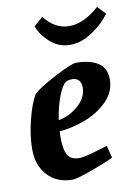

<svg xmlns="http://www.w3.org/2000/svg" viewBox="-79 -730 575 793"><g transform="rotate(-10 208.0 -333.5)"><path d="M143 -197Q142 -188 142 -171Q142 -120 155.5 -97Q169 -74 204 -74Q230 -74 324 -104L337 -52Q299 -34 238.5 -12.5Q178 9 162 9Q96 9 57 -33Q18 -75 18 -143Q18 -200 34.5 -265.5Q51 -331 72 -366Q96 -389 167.5 -426.5Q239 -464 258 -464Q315 -464 349.5 -442.5Q384 -421 384 -372Q384 -322 347 -283.5Q310 -245 254 -223Q198 -201 143 -197ZM147 -243Q193 -251 230.5 -284Q268 -317 268 -359Q268 -379 258 -389.5Q248 -400 230 -400Q218 -400 210 -397Q192 -391 174 -347Q156 -303 147 -243ZM116 -642 154 -675Q198 -618 258 -618Q319 -618 384 -676L416 -642Q390 -605 343 -573Q296 -541 248 -541Q201 -541 165 -573Q129 -605 116 -642Z"/></g></svg>

Font: Grenze SemiBold
Style: Italic
Weight: 600
Italic angle: -10°
Designer: Renata Polastri
Foundry: Omnibus-Type
Version: Version 1.002; ttfautohint (v1.8)